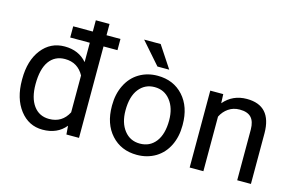

<svg xmlns="http://www.w3.org/2000/svg" viewBox="-94 -981 1880 1221"><g transform="rotate(15 846.0 -370.0)"><path d="M136.7 -258.3Q136.7 -168.5 173.8 -117.7Q210.9 -66.9 276.4 -66.9Q362.3 -66.9 401.9 -144V-386.7Q361.3 -461.4 277.3 -461.4Q210.9 -461.4 173.8 -410.2Q136.7 -358.9 136.7 -258.3ZM584 -602.1H492.2V0H409.2L404.8 -56.6Q350.6 9.8 253.9 9.8Q162.1 9.8 104.2 -65.4Q46.4 -140.6 46.4 -261.7V-268.6Q46.4 -390.1 104 -464.1Q161.6 -538.1 254.9 -538.1Q347.7 -538.1 401.9 -474.6V-602.1H272.9V-675.8H401.9V-750H492.2V-675.8H584Z M732.4 -245.6Q732.4 -164.1 771.5 -114.3Q810.1 -64.9 874.5 -64.9Q939.9 -64.9 978.5 -114.7Q1017.1 -165 1017.1 -255.4Q1017.1 -336.9 977.5 -386.7Q938.5 -436.5 874 -436.5Q810.5 -436.5 771.5 -387.2Q732.4 -337.9 732.4 -245.6ZM641.6 -249.5V-255.4Q641.6 -329.1 670.9 -388.2Q700.2 -447.3 752.9 -479Q806.2 -511.2 874 -511.2Q979 -511.2 1043.5 -439.9Q1107.4 -369.1 1107.4 -251.5V-245.6Q1107.4 -172.4 1079.1 -114.3Q1050.8 -56.2 997.6 -23.4Q970.7 -7.3 939.9 1Q909.2 9.3 874.5 9.3Q770 9.3 705.6 -62Q641.6 -132.8 641.6 -249.5ZM934.1 -567.4H856.4L730.5 -710.9H839.4Z M1306.2 -506.3V-504.4L1308.6 -446.8Q1367.2 -515.6 1460 -515.6Q1623 -515.6 1624 -334V-2V0H1622.1H1536.1H1533.7V-2V-334.5Q1533.2 -387.7 1509 -413.1Q1484.9 -438.5 1433.6 -438.5Q1391.6 -438.5 1359.9 -416.5Q1328.6 -395 1311 -359.4V-2V0H1308.6H1222.7H1220.7V-2V-503.9V-506.3H1222.7H1304.2Z"/></g></svg>

Font: MAUL
Style: Regular
Weight: 400
Designer: MAUL
Version: Version 1.0; 2020; ttfautohint (v1.8.3)